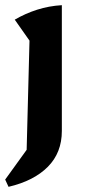

<svg xmlns="http://www.w3.org/2000/svg" viewBox="-33 -523 330 742"><path d="M0 199 -13 171 70 56 81 -366 24 -447Q65 -471 110.5 -485.5Q156 -500 206 -503V-17Q206 67 152 121.5Q98 176 0 199Z"/></svg>

Font: Piazzolla 24pt
Style: Bold
Weight: 700
Designer: Juan Pablo del Peral
Foundry: Huerta Tipografica
Version: Version 2.005